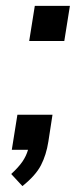

<svg xmlns="http://www.w3.org/2000/svg" viewBox="-20 -508 277 651"><path d="M79 -369 98 -488H217L198 -369ZM56 123 18 82Q43 59 56 40Q69 21 75 0H20L39 -119H158L144 -28Q137 17 119 52Q101 87 56 123Z"/></svg>

Font: Nunito Sans SemiBold
Style: Italic
Weight: 600
Italic angle: -9°
Designer: Vernon Adams
Foundry: Vernon Adams
Version: Version 3.006; ttfautohint (v1.8.3)